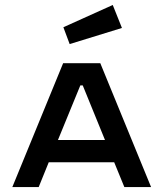

<svg xmlns="http://www.w3.org/2000/svg" viewBox="-20 -755 660 775"><path d="M136.2 0H29.8L234.9 -500H384.8L589.8 0H481.9L440.9 -100.1H176.8ZM304.2 -410.2 213.9 -189.9H403.8L314 -410.2ZM261.2 -577.1 235.8 -645 435.1 -734.9 472.2 -642.1Z"/></svg>

Font: Optician Sans
Style: Regular
Weight: 400
Designer: Fábio Duarte Martins, Simen Schikulski
Version: Version 1.002